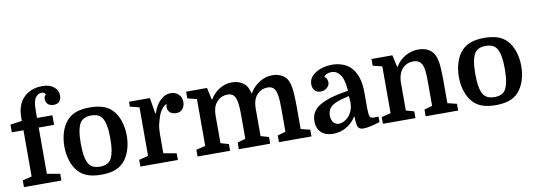

<svg xmlns="http://www.w3.org/2000/svg" viewBox="-60 -1177 4384 1575"><g transform="rotate(-10 2132.0 -390.0)"><path d="M17 -460V-524L114 -538V-565Q114 -672 172.5 -731Q231 -790 329 -790Q388 -790 423.5 -761.5Q459 -733 459 -689Q459 -657 442.5 -639.5Q426 -622 397 -622Q365 -622 347.5 -638Q330 -654 330 -682Q330 -703 346 -719Q336 -737 316 -737Q297 -737 284 -729Q263 -715 254 -693.5Q245 -672 243 -645.5Q241 -619 241 -590V-540H369V-460H241V-75L349 -56V0H37V-56L114 -75V-460Z M941 -270Q941 -206 922.5 -149.5Q904 -93 869 -55Q836 -20 789.5 -5Q743 10 681 10Q619 10 572.5 -5Q526 -20 493 -55Q458 -93 439.5 -149.5Q421 -206 421 -270Q421 -334 439.5 -391Q458 -448 493 -485Q526 -520 572.5 -535Q619 -550 681 -550Q743 -550 789.5 -535Q836 -520 869 -485Q904 -448 922.5 -391Q941 -334 941 -270ZM590 -97Q604 -77 626.5 -67Q649 -57 681 -57Q713 -57 736 -67Q759 -77 772 -97Q804 -146 804 -270Q804 -333 796 -376Q788 -419 772 -443Q759 -463 736 -473Q713 -483 681 -483Q649 -483 626.5 -473Q604 -463 590 -443Q558 -394 558 -270Q558 -146 590 -97Z M1308 -467Q1308 -467 1308 -467Q1308 -467 1308 -467Q1297 -467 1283 -453.5Q1269 -440 1257.5 -422Q1246 -404 1241 -390Q1229 -356 1220 -320Q1211 -284 1211 -232V-75L1319 -56V0H1007V-56L1084 -75V-480L1007 -499V-540H1181L1203 -408H1207Q1230 -476 1269 -513Q1308 -550 1355 -550Q1394 -550 1420 -525.5Q1446 -501 1446 -460Q1446 -430 1428 -405.5Q1410 -381 1377 -381Q1337 -381 1320 -399.5Q1303 -418 1303 -440Q1303 -447 1303.5 -450.5Q1304 -454 1308 -467Z M1560 -75V-465L1483 -484V-540H1657L1679 -440H1683Q1712 -490 1760.5 -520Q1809 -550 1864 -550Q1905 -550 1937 -534.5Q1969 -519 1984 -496Q2000 -471 2010 -430Q2042 -486 2093 -518Q2144 -550 2202 -550Q2242 -550 2274 -534.5Q2306 -519 2323 -492Q2335 -473 2342 -443Q2349 -413 2352 -365.5Q2355 -318 2355 -245V-75L2432 -56V0H2161V-56L2228 -75V-268Q2228 -333 2224 -364.5Q2220 -396 2212 -415Q2202 -439 2185.5 -448.5Q2169 -458 2151 -458Q2126 -458 2105.5 -451Q2085 -444 2066 -427Q2044 -407 2033.5 -380Q2023 -353 2021 -312V-75L2088 -56V0H1827V-56L1894 -75V-268Q1894 -333 1890 -364.5Q1886 -396 1878 -415Q1868 -439 1851.5 -448.5Q1835 -458 1817 -458Q1792 -458 1771.5 -451Q1751 -444 1732 -427Q1710 -407 1699.5 -380Q1689 -353 1687 -312V-75L1754 -56V0H1483V-56Z M2477 -118Q2477 -201 2553 -246.5Q2629 -292 2792 -317Q2788 -367 2781 -394Q2774 -421 2763 -440Q2750 -463 2731 -477Q2712 -491 2683 -491Q2662 -491 2644.5 -483Q2627 -475 2621 -461Q2635 -454 2640.5 -439Q2646 -424 2646 -413Q2646 -388 2624 -368.5Q2602 -349 2571 -349Q2540 -349 2522 -369.5Q2504 -390 2504 -421Q2504 -462 2533 -491Q2562 -520 2607 -535Q2652 -550 2698 -550Q2745 -550 2782.5 -536.5Q2820 -523 2843 -503Q2922 -433 2922 -281V-151Q2922 -102 2928.5 -83Q2935 -64 2957 -64H3002V-19Q2910 10 2863 10Q2830 10 2819 -12Q2808 -34 2808 -99H2804Q2773 -48 2722 -19Q2671 10 2612 10Q2549 10 2513 -24Q2477 -58 2477 -118ZM2673 -63Q2694 -63 2719.5 -77Q2745 -91 2764 -116Q2775 -130 2785 -156Q2795 -182 2795 -218Q2795 -230 2794 -245Q2793 -260 2791 -273Q2722 -258 2682.5 -241Q2643 -224 2626.5 -200.5Q2610 -177 2610 -143Q2610 -100 2630 -81.5Q2650 -63 2673 -63Z M3104 -75V-465L3027 -484V-540H3201L3223 -440H3227Q3257 -491 3308 -520.5Q3359 -550 3417 -550Q3500 -550 3540 -496Q3560 -468 3568.5 -417.5Q3577 -367 3577 -281V-75L3654 -56V0H3383V-56L3450 -75V-268Q3450 -328 3446.5 -361.5Q3443 -395 3434.4 -414.7Q3423 -441 3404 -451Q3385.1 -461 3358.9 -461Q3310 -461 3276 -429Q3235 -391.4 3231 -312V-75L3298 -56V0H3027V-56Z M4227 -270Q4227 -206 4208.5 -149.5Q4190 -93 4155 -55Q4122 -20 4075.5 -5Q4029 10 3967 10Q3905 10 3858.5 -5Q3812 -20 3779 -55Q3744 -93 3725.5 -149.5Q3707 -206 3707 -270Q3707 -334 3725.5 -391Q3744 -448 3779 -485Q3812 -520 3858.5 -535Q3905 -550 3967 -550Q4029 -550 4075.5 -535Q4122 -520 4155 -485Q4190 -448 4208.5 -391Q4227 -334 4227 -270ZM3876 -97Q3890 -77 3912.5 -67Q3935 -57 3967 -57Q3999 -57 4022 -67Q4045 -77 4058 -97Q4090 -146 4090 -270Q4090 -333 4082 -376Q4074 -419 4058 -443Q4045 -463 4022 -473Q3999 -483 3967 -483Q3935 -483 3912.5 -473Q3890 -463 3876 -443Q3844 -394 3844 -270Q3844 -146 3876 -97Z"/></g></svg>

Font: Domine
Style: Regular
Weight: 400
Designer: Pablo Impallari, Rodrigo Fuenzalida, Brenda Gallo
Foundry: Pablo Impallari, Rodrigo Fuenzalida, Brenda Gallo
Version: Version 2.000;September 19, 2022;FontCreator 14.0.0.2877 64-